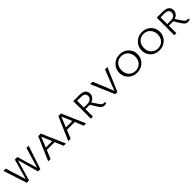

<svg xmlns="http://www.w3.org/2000/svg" viewBox="466 -2030 3596 3596"><g transform="rotate(-45 2263.5 -232.0)"><path d="M654 -465H714L558 0H498L380 -416L259 0H198L46 -465H107L233 -61L347 -465H414L534 -60Z M1176 0 1105 -169H898L828 0H766L967 -465H1035L1237 0ZM916 -214H1086L1000 -418Z M1709 0 1638 -169H1431L1361 0H1299L1500 -465H1568L1770 0ZM1449 -214H1619L1533 -418Z M2300 -36 2306 -1Q2282 7 2256 7Q2213 7 2187 -17Q2161 -41 2124 -101L2064 -199Q2054 -198 2035 -198H1950V0H1895V-465H2053Q2133 -465 2176 -433.5Q2219 -402 2219 -342Q2219 -295 2192 -260.5Q2165 -226 2116 -210L2173 -123Q2209 -69 2227.5 -51Q2246 -33 2273 -33Q2288 -33 2300 -36ZM1950 -240H2044Q2098 -240 2130 -266.5Q2162 -293 2162 -335Q2162 -418 2049 -418H1950Z M2735 -465H2799L2599 0H2543L2344 -465H2409L2576 -56Z M3119 6Q3015 6 2946.5 -61Q2878 -128 2878 -228Q2878 -331 2949 -401Q3020 -471 3127 -471Q3231 -471 3300 -403.5Q3369 -336 3369 -235Q3369 -131 3297 -62.5Q3225 6 3119 6ZM3124 -39Q3203 -39 3254.5 -92Q3306 -145 3306 -229Q3306 -315 3254 -370.5Q3202 -426 3122 -426Q3044 -426 2993 -372Q2942 -318 2942 -233Q2942 -148 2993 -93.5Q3044 -39 3124 -39Z M3711 6Q3607 6 3538.5 -61Q3470 -128 3470 -228Q3470 -331 3541 -401Q3612 -471 3719 -471Q3823 -471 3892 -403.5Q3961 -336 3961 -235Q3961 -131 3889 -62.5Q3817 6 3711 6ZM3716 -39Q3795 -39 3846.5 -92Q3898 -145 3898 -229Q3898 -315 3846 -370.5Q3794 -426 3714 -426Q3636 -426 3585 -372Q3534 -318 3534 -233Q3534 -148 3585 -93.5Q3636 -39 3716 -39Z M4511 -36 4517 -1Q4493 7 4467 7Q4424 7 4398 -17Q4372 -41 4335 -101L4275 -199Q4265 -198 4246 -198H4161V0H4106V-465H4264Q4344 -465 4387 -433.5Q4430 -402 4430 -342Q4430 -295 4403 -260.5Q4376 -226 4327 -210L4384 -123Q4420 -69 4438.5 -51Q4457 -33 4484 -33Q4499 -33 4511 -36ZM4161 -240H4255Q4309 -240 4341 -266.5Q4373 -293 4373 -335Q4373 -418 4260 -418H4161Z"/></g></svg>

Font: EauTestSC Semilight
Style: Regular
Weight: 300
Designer: Christian Thalmann (Catharsis Fonts)
Version: Version 0.001;PS 000.001;hotconv 1.0.88;makeotf.lib2.5.64775